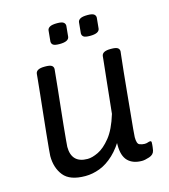

<svg xmlns="http://www.w3.org/2000/svg" viewBox="-107 -787 770 877"><g transform="rotate(-15 278.5 -348.0)"><path d="M453 -525Q474 -525 482.5 -519.5Q491 -514 491 -503Q491 -503 488 -476.5Q485 -450 480.5 -407.5Q476 -365 471.5 -316.5Q467 -268 462.5 -223Q458 -178 455 -146Q452 -114 452 -107Q452 -76 464 -71Q476 -66 488 -66Q497 -66 503.5 -68.5Q510 -71 515 -71Q521 -71 521 -64Q521 -63 520.5 -53.5Q520 -44 517 -27Q513 -8 491.5 -1Q470 6 457 6Q414 6 390.5 -17.5Q367 -41 367 -92V-141L385 -132Q357 -81 324.5 -50.5Q292 -20 257.5 -7Q223 6 189 6Q116 6 86.5 -31Q57 -68 57 -124Q57 -127 59.5 -156Q62 -185 66.5 -228Q71 -271 76 -318.5Q81 -366 85.5 -408Q90 -450 92.5 -476.5Q95 -503 95 -503Q98 -525 137 -525H141Q162 -525 170.5 -519.5Q179 -514 179 -503Q179 -503 176.5 -478Q174 -453 170 -413.5Q166 -374 161 -329Q156 -284 152 -243Q148 -202 145.5 -175Q143 -148 143 -144Q143 -106 162 -86.5Q181 -67 219 -67Q241 -67 270 -81Q299 -95 328.5 -131.5Q358 -168 379 -237Q383 -275 387 -313Q391 -351 394.5 -385Q398 -419 401 -445.5Q404 -472 405.5 -487.5Q407 -503 407 -503Q410 -525 449 -525ZM388 -702Q410 -702 418 -696Q426 -690 426 -680L421 -629Q418 -607 375 -607Q353 -607 345 -612.5Q337 -618 337 -629L342 -680Q343 -690 353.5 -696Q364 -702 388 -702ZM244 -702Q266 -702 274 -696Q282 -690 282 -680L277 -629Q274 -607 231 -607Q209 -607 201 -612.5Q193 -618 193 -629L198 -680Q199 -690 209.5 -696Q220 -702 244 -702Z"/></g></svg>

Font: Asap VF Beta
Style: Italic
Weight: 400
Italic angle: -6°
Designer: Pablo Cosgaya
Foundry: Pablo Cosgaya
Version: Version 1.007